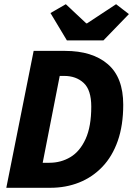

<svg xmlns="http://www.w3.org/2000/svg" viewBox="-20 -893 640 913"><path d="M10 0 140 -651H289Q419 -651 492.5 -588Q566 -525 566 -395Q566 -297 540 -223Q514 -149 466.5 -99.5Q419 -50 356 -25Q293 0 219 0ZM183 -119H215Q270 -119 315 -146Q360 -173 387 -232Q414 -291 414 -386Q414 -465 378 -498.5Q342 -532 285 -532H264ZM298 -701 220 -831 293 -873 390 -782H394L532 -873L593 -826L472 -701Z"/></svg>

Font: Source Code Pro ExtraLight ExtraBold
Style: Italic
Weight: 800
Italic angle: -11°
Monospace: yes
Version: Version 1.016;hotconv 1.0.116;makeotfexe 2.5.65601